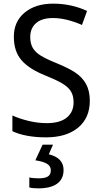

<svg xmlns="http://www.w3.org/2000/svg" viewBox="-20 -744 557 1054"><path d="M233 10Q176 10 128 1Q80 -8 48 -24V-110Q88 -92 138 -80Q188 -68 237 -68Q309 -68 346.5 -98.5Q384 -129 384 -183Q384 -218 369.5 -242Q355 -266 322.5 -285.5Q290 -305 228 -330Q140 -365 98 -413.5Q56 -462 56 -542Q56 -626 115.5 -675Q175 -724 272 -724Q371 -724 458 -684L430 -607Q343 -645 270 -645Q210 -645 178 -617Q146 -589 146 -541Q146 -505 160 -481Q174 -457 204 -438.5Q234 -420 291 -397Q355 -371 393.5 -345.5Q432 -320 452.5 -282.5Q473 -245 473 -191Q473 -96 408.5 -43Q344 10 233 10ZM190 290Q159 290 141 285V230Q161 235 192 235Q226 235 242.5 225Q259 215 259 191Q259 167 237 154.5Q215 142 174 136L214 50H271L248 103Q329 123 329 189Q329 238 294 264Q259 290 190 290Z"/></svg>

Font: Noto Sans Display
Style: Regular
Weight: 400
Designer: Monotype Design team
Foundry: Monotype Imaging Inc.
Version: Version 1.000